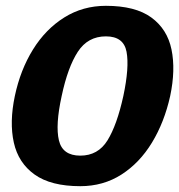

<svg xmlns="http://www.w3.org/2000/svg" viewBox="-20 -630 616 660"><path d="M31 -300Q50 -390 93.5 -460Q137 -530 201 -570Q265 -610 344 -610Q445 -610 500 -570Q555 -530 569.5 -460Q584 -390 565 -300Q545 -210 502.5 -140Q460 -70 397.5 -30Q335 10 256 10Q155 10 99 -30Q43 -70 27.5 -140Q12 -210 31 -300ZM192 -300Q170 -200 182.5 -147.5Q195 -95 256 -95Q317 -95 349.5 -147.5Q382 -200 404 -300Q425 -399 415 -452Q405 -505 344 -505Q282 -505 247.5 -452Q213 -399 192 -300Z"/></svg>

Font: Epunda Sans ExtraBold
Style: Italic
Weight: 800
Italic angle: -12.0243°
Designer: Simon Atzbach
Foundry: typofactur
Version: Version 2.204; ttfautohint (v1.8.4.7-5d5b)